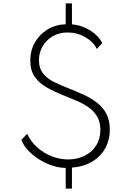

<svg xmlns="http://www.w3.org/2000/svg" viewBox="-20 -983 788 1141"><path d="M370.5 138V15Q330.5 14.5 288.8 0.5Q247 -13.5 210 -37.2Q173 -61 145.8 -90.8Q118.5 -120.5 107 -152L141.5 -187.5Q162 -142.5 200 -108.2Q238 -74 286.2 -54.8Q334.5 -35.5 385.5 -35.5Q439 -35.5 482.5 -57Q526 -78.5 551.2 -118.2Q576.5 -158 576.5 -211.5Q576.5 -258 557.8 -290Q539 -322 507.2 -344.5Q475.5 -367 435.2 -384.2Q395 -401.5 352 -418.5Q300.5 -439 256.8 -464Q213 -489 186.5 -526.8Q160 -564.5 160 -623.5Q160 -682.5 187.2 -730.5Q214.5 -778.5 262 -807.5Q309.5 -836.5 370.5 -839V-963H407.5V-838.5Q465 -833.5 514.8 -802.8Q564.5 -772 587.5 -727L555.5 -692Q534.5 -735 486.2 -762.5Q438 -790 382 -790Q332 -790 293.8 -767.8Q255.5 -745.5 233.5 -708Q211.5 -670.5 211.5 -625.5Q211.5 -576.5 236.5 -545.8Q261.5 -515 301.5 -495.5Q341.5 -476 385.5 -459Q436.5 -439 481 -418.2Q525.5 -397.5 559.5 -370.2Q593.5 -343 613 -305.2Q632.5 -267.5 632.5 -214Q632.5 -150 604.8 -100.8Q577 -51.5 526.2 -21.8Q475.5 8 407.5 13V138Z"/></svg>

Font: Spartan Thin Light
Style: Regular
Weight: 300
Version: Version 1.004